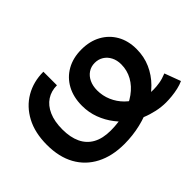

<svg xmlns="http://www.w3.org/2000/svg" viewBox="-140 -1025 1324 1324"><g transform="rotate(-45 521.5 -363.5)"><path d="M831.5 10.7Q787.1 10.7 741 0.7Q694.8 -9.3 651.4 -27.1Q607.9 -44.9 570.3 -69.3Q523.9 -105 486.3 -153.6Q448.7 -202.1 427 -260.3Q405.3 -318.4 405.3 -383.3Q405.3 -467.3 439.2 -529.8Q473.1 -592.3 534.4 -626.7Q595.7 -661.1 676.8 -661.1Q758.3 -661.1 819.3 -627.7Q880.4 -594.2 914.6 -534.2Q948.7 -474.1 948.7 -394Q948.7 -319.8 920.9 -257.1Q893.1 -194.3 843.8 -144.8Q794.4 -95.2 728.5 -60.8Q662.6 -26.4 585.4 -8.1Q508.3 10.3 425.3 10.3Q308.1 10.3 222.2 -34.2Q136.2 -78.6 89.8 -162.1Q43.5 -245.6 43.5 -363.3Q43.5 -481 87.9 -564.7Q132.3 -648.4 209.2 -693.1Q286.1 -737.8 383.3 -737.8V-605.5Q327.1 -605.5 284.7 -577.6Q242.2 -549.8 218.3 -495.6Q194.3 -441.4 194.3 -363.3Q194.3 -286.6 219.7 -232.7Q245.1 -178.7 296.4 -150.4Q347.7 -122.1 425.3 -122.1Q506.3 -122.1 574.5 -142.3Q642.6 -162.6 693.1 -199.2Q743.7 -235.8 771.5 -285.6Q799.3 -335.4 799.3 -394Q799.3 -434.6 783.4 -465.3Q767.6 -496.1 740 -513.4Q712.4 -530.8 676.8 -530.8Q640.6 -530.8 613 -512.2Q585.4 -493.7 569.8 -460.7Q554.2 -427.7 554.2 -384.3Q554.2 -331.5 575 -283.2Q595.7 -234.9 633.3 -197.5Q670.9 -160.2 721.2 -139.6Q744.6 -122.6 772 -117.9Q799.3 -113.3 833.5 -113.3Q861.8 -113.3 894.3 -118.7Q926.8 -124 964.8 -139.6L1008.8 -21.5Q983.9 -9.8 952.6 -2.7Q921.4 4.4 889.6 7.6Q857.9 10.7 831.5 10.7Z"/></g></svg>

Font: Inter 17pt
Style: Bold
Weight: 700
Version: Version 4.001;git-66647c0bb